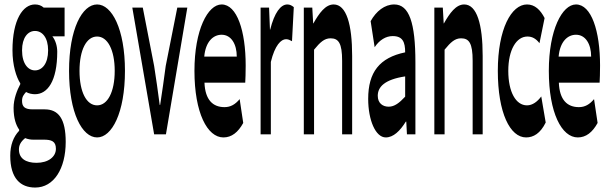

<svg xmlns="http://www.w3.org/2000/svg" viewBox="-20 -603 2735 862"><path d="M138 239C222 239 275 154 275 34C275 -69 243 -112 181 -112H127C91 -112 79 -124 79 -150C79 -170 87 -178 97 -190C109 -183 124 -180 137 -180C193 -180 237 -238 237 -371C237 -398 228 -424 215 -440H270V-569H176C166 -578 153 -583 137 -583C83 -583 36 -515 36 -377C36 -310 53 -257 71 -229V-225C57 -199 41 -159 41 -119C41 -71 52 -41 66 -21V-16C40 11 26 49 26 96C26 198 72 239 138 239ZM65 68C65 49 73 33 93 17C105 22 118 24 128 24H176C211 24 231 31 231 65C231 101 197 128 144 128C95 128 65 108 65 68ZM79 -377C79 -434 105 -464 137 -464C170 -464 196 -434 196 -377C196 -317 169 -287 137 -287C106 -287 79 -317 79 -377Z M416 14C482 14 541 -96 541 -285C541 -473 482 -583 416 -583C349 -583 290 -473 290 -285C290 -96 349 14 416 14ZM337 -285C337 -379 368 -439 416 -439C463 -439 495 -379 495 -285C495 -190 463 -130 416 -130C368 -130 337 -190 337 -285Z M574 -569 672 0H725L821 -569H776L724 -307C717 -251 708 -192 699 -132H697C689 -192 681 -251 672 -307L621 -569Z M983 14C1020 14 1049 -9 1072 -51L1056 -158C1036 -134 1015 -122 988 -122C936 -122 901 -154 898 -232H1081C1082 -246 1083 -277 1083 -309C1083 -464 1044 -583 975 -583C913 -583 853 -469 853 -285C853 -96 911 14 983 14ZM897 -349C903 -416 937 -447 975 -447C1018 -447 1043 -405 1043 -349Z M1150 -569V0H1196V-325C1214 -400 1242 -427 1264 -427C1275 -427 1281 -423 1291 -418L1299 -571C1290 -578 1282 -583 1270 -583C1240 -583 1212 -546 1193 -470H1192L1188 -569Z M1344 -569V0H1390V-380C1417 -413 1436 -431 1464 -431C1500 -431 1516 -409 1516 -330V0H1561V-352C1561 -494 1535 -583 1478 -583C1441 -583 1413 -544 1387 -498H1386L1382 -569Z M1712 14C1746 14 1776 -15 1802 -57H1804L1807 0H1845V-323C1845 -501 1817 -583 1750 -583C1707 -583 1669 -553 1644 -508L1662 -391C1683 -423 1712 -441 1743 -441C1788 -441 1799 -414 1799 -368C1684 -344 1633 -279 1633 -159C1633 -64 1666 14 1712 14ZM1676 -173C1676 -213 1707 -246 1799 -260V-169C1773 -141 1751 -124 1725 -124C1698 -124 1676 -140 1676 -173Z M1930 -569V0H1976V-380C2003 -413 2022 -431 2050 -431C2086 -431 2102 -409 2102 -330V0H2147V-352C2147 -494 2121 -583 2064 -583C2027 -583 1999 -544 1973 -498H1972L1968 -569Z M2342 14C2375 14 2406 -4 2430 -53L2410 -170C2393 -147 2371 -130 2346 -130C2296 -130 2262 -190 2262 -285C2262 -379 2298 -439 2348 -439C2369 -439 2386 -430 2402 -409L2425 -522C2406 -559 2381 -583 2346 -583C2276 -583 2215 -473 2215 -285C2215 -96 2270 14 2342 14Z M2574 14C2611 14 2640 -9 2663 -51L2647 -158C2627 -134 2606 -122 2579 -122C2527 -122 2492 -154 2489 -232H2672C2673 -246 2674 -277 2674 -309C2674 -464 2635 -583 2566 -583C2504 -583 2444 -469 2444 -285C2444 -96 2502 14 2574 14ZM2488 -349C2494 -416 2528 -447 2566 -447C2609 -447 2634 -405 2634 -349Z"/></svg>

Font: 寒蝉无机体 CompactMedium
Style: Regular
Weight: 500
Width: 3
Designer: ChillTanhei {Warren2060}; 
Source Han Sans {Ryoko NISHIZUKA 西塚涼子 (kana, bopomofo & ideographs); Paul D. Hunt (Latin, Gre
Foundry: ChillType&Adobe
Version: Version 1.000;Glyphs 3.1.1 (3135)